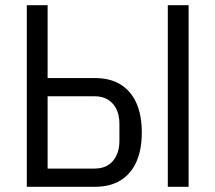

<svg xmlns="http://www.w3.org/2000/svg" viewBox="-20 -718 828 738"><path d="M83 0V-698H163V-418H345Q403 -418 443 -393.5Q483 -369 504 -322.5Q525 -276 525 -209Q525 -142 504 -95.5Q483 -49 443 -24.5Q403 0 345 0ZM163 -70H343Q374 -70 395 -83Q416 -96 427.5 -120Q439 -144 439 -176V-242Q439 -275 427.5 -298.5Q416 -322 395 -335Q374 -348 343 -348H163ZM625 0V-698H705V0Z"/></svg>

Font: IBM Plex Sans Condensed
Style: Regular
Weight: 400
Width: 3
Designer: Mike Abbink, Paul van der Laan, Pieter van Rosmalen
Foundry: Bold Monday
Version: Version 3.201